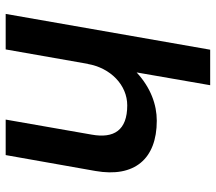

<svg xmlns="http://www.w3.org/2000/svg" viewBox="-62 -698 760 676"><g transform="rotate(90 318.0 -360.0)"><path d="M29 0H154L205 -290V-288C219 -370 280 -428 351 -428C439 -428 468 -381 454 -303L401 0H526L582 -316C606 -453 540 -532 405 -532C349 -532 289 -511 235 -461L280 -720H155Z"/></g></svg>

Font: Fixel Display 20240404 SemiBold
Style: Italic
Weight: 600
Italic angle: -10°
Designer: AlfaBravo + MacPaw
Foundry: Kyrylo Tkachov, Marchela Mozhyna, Serhii Makarenko, Maria Weinstein, Zakhar Kryvoshyya
Version: Version 1.211;Glyphs 3.2 (3225)